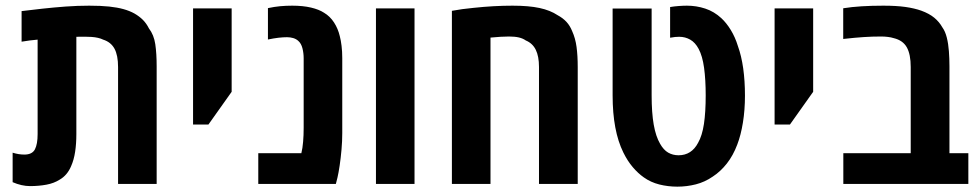

<svg xmlns="http://www.w3.org/2000/svg" viewBox="-20 -661 3520 690"><path d="M87.9 7.8Q73.2 7.8 57.1 4.2Q41 0.5 25.4 -6.3V-112.3Q46.9 -105.5 67.4 -105.5Q95.7 -105.5 105.5 -124.3Q115.2 -143.1 115.2 -179.2V-518.6Q101.1 -517.6 86.7 -515.6Q72.3 -513.7 57.6 -511.2V-621.1Q92.8 -625.5 133.1 -629.9Q173.3 -634.3 216.1 -637.5Q258.8 -640.6 300.3 -640.6Q342.3 -640.6 372.1 -637.5Q401.9 -634.3 423.8 -628.2Q445.8 -622.1 463.4 -612.3Q481 -602.1 493.7 -589.4Q506.3 -576.7 515.1 -559.1Q533.2 -535.6 538.1 -502Q543 -468.3 543 -422.9V0H404.3V-419.9Q404.3 -462.4 391.4 -486.1Q378.4 -509.8 350.6 -518.6Q335 -526.4 309.1 -528.3Q297.9 -528.8 284.2 -529.1Q270.5 -529.3 254.4 -528.8V-179.2Q254.4 -144.5 250 -115.5Q245.6 -86.4 235.4 -63.5Q221.7 -31.2 194.8 -15.6Q174.3 -2.4 146.7 2.7Q119.1 7.8 87.9 7.8Z M673.8 -213.4V-630.9H812.5V-331.1L729 -213.4Z M908.2 0V-110.4H1063Q1067.4 -128.4 1069.3 -151.4Q1071.3 -174.3 1071.3 -202.1V-451.7Q1071.3 -470.2 1066.9 -487.5Q1062.5 -504.9 1051.8 -514.2Q1044.4 -521 1033.7 -524.2Q1022.9 -527.3 1011.7 -527.3Q998 -527.3 981 -525.4Q963.9 -523.4 942.9 -519V-631.8Q965.8 -636.7 986.8 -638.7Q1007.8 -640.6 1030.3 -640.6Q1068.8 -640.6 1097.7 -633.8Q1126.5 -627 1144.5 -615.2Q1166 -602.5 1180.4 -580.3Q1194.8 -558.1 1201.2 -530.8Q1205.1 -516.1 1207.5 -496.1Q1210 -476.1 1210 -451.7V-182.6Q1210 -153.8 1207.3 -123.3Q1204.6 -92.8 1200.7 -66.4Q1196.8 -40 1192.9 -23.4L1187 0Z M1331.1 0V-630.9H1469.7V0Z M1604 0V-622.1Q1622.1 -625.5 1641.6 -628.2Q1661.1 -630.9 1682.1 -632.8Q1718.3 -636.7 1753.7 -638.7Q1789.1 -640.6 1821.8 -640.6Q1880.4 -640.6 1918.9 -632.3Q1957.5 -624 1983.9 -606.4Q2002.9 -596.2 2015.6 -582.5Q2028.3 -568.8 2036.1 -549.3Q2047.9 -523.4 2052 -492.2Q2056.2 -460.9 2056.2 -419.9V0H1917V-420.4Q1917 -458.5 1905.5 -481.9Q1894 -505.4 1869.6 -515.6Q1859.4 -522.9 1844.7 -526.4Q1830.1 -529.8 1809.1 -529.8Q1794.9 -529.8 1778.8 -528.8Q1762.7 -527.8 1742.7 -525.9V0Z M2414.1 9.8Q2380.9 9.8 2349.6 2Q2318.4 -5.9 2293.9 -23.4Q2272.9 -38.1 2254.2 -60.1Q2235.4 -82 2220.2 -112.8Q2200.7 -152.3 2191.2 -203.4Q2181.6 -254.4 2181.6 -318.4V-630.4H2321.8V-318.8Q2321.8 -255.9 2329.3 -213.1Q2336.9 -170.4 2352.1 -144.5Q2364.7 -122.1 2381.3 -112.5Q2397.9 -103 2418.5 -103Q2441.9 -103 2459.5 -114.3Q2477.1 -125.5 2488.8 -147.9Q2503.4 -173.3 2509.8 -215.6Q2516.1 -257.8 2516.1 -318.4Q2516.1 -374.5 2510.3 -417.2Q2504.4 -460 2490.7 -485.4Q2478.5 -508.3 2460.4 -518.6Q2442.4 -528.8 2420.9 -528.8Q2413.6 -528.8 2406.2 -528.1Q2398.9 -527.3 2388.2 -525.4V-635.7Q2402.8 -638.2 2419.2 -639.4Q2435.5 -640.6 2448.7 -640.6Q2482.9 -640.6 2514.6 -630.1Q2546.4 -619.6 2572.3 -595.7Q2590.8 -578.6 2606.4 -553Q2622.1 -527.3 2631.8 -495.6Q2644.5 -460.4 2650.9 -415.3Q2657.2 -370.1 2657.2 -317.4Q2657.2 -266.1 2649.9 -220.7Q2642.6 -175.3 2629.4 -141.1Q2614.7 -102.1 2592 -73.2Q2569.3 -44.4 2541.5 -26.4Q2513.2 -6.8 2480.7 1.5Q2448.2 9.8 2414.1 9.8Z M2763.7 -213.4V-630.9H2902.3V-331.1L2818.8 -213.4Z M3010.7 0V-110.4H3252.9V-420.4Q3252.9 -465.8 3238.8 -491Q3224.6 -516.1 3191.9 -523.9Q3182.6 -526.9 3170.9 -528.3Q3159.2 -529.8 3147 -529.8Q3114.3 -529.8 3084.5 -527.8Q3054.7 -525.9 3010.3 -521V-631.3Q3041 -636.2 3076.7 -638.4Q3112.3 -640.6 3154.3 -640.6Q3201.2 -640.6 3233.9 -636Q3266.6 -631.3 3291 -622.6Q3319.3 -612.3 3337.4 -597.4Q3355.5 -582.5 3366.7 -562.5Q3377 -548.3 3382.6 -525.9Q3388.2 -503.4 3390.1 -476.8Q3392.1 -450.2 3392.1 -422.9V-110.4H3460V0Z"/></svg>

Font: Open Sans SemiCondensed
Style: Bold
Weight: 700
Width: 4
Designer: Monotype Design Team
Foundry: Monotype Imaging Inc.
Version: Version 3.003